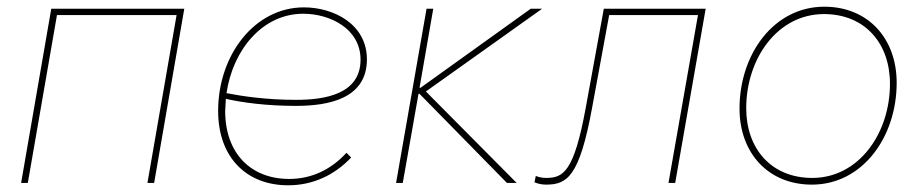

<svg xmlns="http://www.w3.org/2000/svg" viewBox="-20 -546 2755 573"><path d="M43 0H63L150 -501H507L420 0H440L530 -520H133Z M840 7C912 7 977 -22 1028 -76L1014 -90C967 -39 909 -12 843 -12C729 -12 652 -88 652 -215L654 -251C703 -240 775 -230 863 -230C962 -230 1075 -252 1075 -369C1075 -473 977 -524 887 -524C740 -524 631 -382 631 -215C631 -77 715 7 840 7ZM656 -268C675 -397 763 -505 885 -505C964 -505 1056 -461 1056 -368C1056 -264 948 -248 863 -248C775 -248 702 -259 656 -268Z M1162 0H1182L1229 -266H1232L1493 0H1522L1251 -273L1598 -520H1564L1235 -284H1232L1273 -520H1253Z M1609 5C1672 5 1709 -17 1747 -224L1798 -501H2063L1975 0H1995L2086 -520H1782L1728 -224C1693 -33 1661 -15 1610 -15C1599 -15 1588 -17 1579 -21L1575 -2C1584 2 1597 5 1609 5Z M2403 5C2554 5 2656 -137 2656 -299C2656 -432 2570 -526 2440 -526C2289 -526 2187 -384 2187 -222C2187 -89 2273 5 2403 5ZM2404 -15C2282 -15 2207 -102 2207 -223C2207 -371 2300 -504 2439 -504C2561 -504 2636 -417 2636 -296C2636 -148 2543 -15 2404 -15Z"/></svg>

Font: Fixel Text 20240404 Thin
Style: Italic
Weight: 100
Width: 4
Italic angle: -10°
Designer: AlfaBravo + MacPaw
Foundry: Kyrylo Tkachov, Marchela Mozhyna, Serhii Makarenko, Maria Weinstein, Zakhar Kryvoshyya
Version: Version 1.211;Glyphs 3.2 (3225)